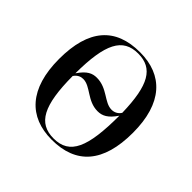

<svg xmlns="http://www.w3.org/2000/svg" viewBox="-140 -697 858 858"><g transform="rotate(45 288.5 -268.0)"><path d="M287 10C441 10 522 -81 522 -269C522 -456 434 -546 290 -546C135 -546 55 -456 55 -269C55 -81 143 10 287 10ZM152 -275C153 -463 191 -536 288 -536C382 -536 421 -469 425 -298C414 -281 398 -274 381 -274C335 -274 301 -329 234 -329C206 -329 182 -319 152 -275ZM289 0C192 0 153 -72 152 -258C165 -277 181 -282 195 -282C242 -282 276 -225 342 -225C371 -225 396 -237 425 -280C425 -80 391 0 289 0Z"/></g></svg>

Font: Noto Serif Display
Style: Regular
Weight: 400
Designer: Monotype Design Team
Foundry: Monotype Imaging Inc.
Version: Version 2.009